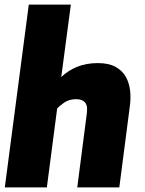

<svg xmlns="http://www.w3.org/2000/svg" viewBox="-20 -820 635 840"><path d="M248 -483Q277 -511 317 -527.5Q357 -544 408 -544Q455 -544 484.5 -528Q514 -512 529.5 -485.5Q545 -459 549 -425Q553 -391 548 -355L502 0H318L360 -325Q361 -334 361 -345Q361 -356 356.5 -365Q352 -374 341.5 -380Q331 -386 312 -386Q282 -386 260.5 -371Q239 -356 230 -345L185 0H1L106 -800H290Z"/></svg>

Font: Tanohe Sans Black
Style: Italic
Weight: 900
Designer: Village Type and Design LLC & Cristiano Sobral
Foundry: Cooper Hewitt Smithsonian Design Museum
Version: Version 1.00;January 12, 2020;FontCreator 12.0.0.2547 64-bit